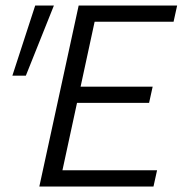

<svg xmlns="http://www.w3.org/2000/svg" viewBox="-20 -678 665 698"><path d="M123 0 266 -658H624L611 -599H324L273 -363H535L522 -304H260L207 -59H551L538 0ZM25 -403 108 -658H176L74 -403Z"/></svg>

Font: LXGW Bright GB
Style: Italic
Weight: 400
Italic angle: -12°
Designer: Christian Thalmann (Catharsis Fonts)
Foundry: LXGW / Christian Thalmann (Catharsis Fonts) / Fontworks Inc.
Version: Version 5.510